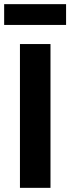

<svg xmlns="http://www.w3.org/2000/svg" viewBox="-23 -904 338 924"><path d="M295 -784H-3V-884H295ZM220 -692V0H73V-692Z"/></svg>

Font: FiraGO SemiBold
Style: Regular
Weight: 600
Designer: bBox Type
Foundry: bBox Type GmbH
Version: Version 1.001;PS 001.001;hotconv 1.0.88;makeotf.lib2.5.64775